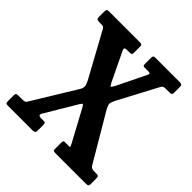

<svg xmlns="http://www.w3.org/2000/svg" viewBox="-199 -896 1042 1042"><g transform="rotate(45 321.5 -375.0)"><path d="M3.5 -21V-62Q3.5 -72 6.8 -75.5Q10 -79 19.5 -79H45Q63.5 -79 70.5 -81.5Q77.5 -84 83 -95L234.5 -342.5Q244.5 -360 241.8 -373.8Q239 -387.5 230 -404.5L94 -653Q88 -664 84 -667.5Q80 -671 73 -671H54Q40 -671 34.8 -674.2Q29.5 -677.5 29.5 -692.5V-728.5Q29.5 -742 32.8 -746Q36 -750 49 -750H281.5Q292.5 -750 297 -747.5Q301.5 -745 301.5 -734V-689.5Q301.5 -678.5 298.8 -674.8Q296 -671 285 -671H262.5Q240.5 -671 249 -653.5L329.5 -486Q340.5 -466 343.2 -467Q346 -468 357.5 -488.5L438 -653.5Q442.5 -663.5 440.5 -667.2Q438.5 -671 429 -671H398Q393 -671 389.8 -673.2Q386.5 -675.5 386.5 -688.5V-731Q386.5 -743 389.8 -746.5Q393 -750 404.5 -750H588Q600.5 -750 604.8 -746.8Q609 -743.5 609 -730V-688.5Q609 -677 605 -674Q601 -671 589.5 -671H565.5Q550.5 -671 544.8 -668.5Q539 -666 534.5 -657.5L412.5 -427.5Q404.5 -409.5 402.8 -399.8Q401 -390 414.5 -364L571.5 -98Q577.5 -86 585.8 -82.5Q594 -79 606.5 -79H623Q631 -79 635.2 -75.8Q639.5 -72.5 639.5 -60V-20Q639.5 -7.5 636.2 -3.8Q633 0 621 0H387Q375.5 0 371.5 -2.5Q367.5 -5 367.5 -16V-61Q367.5 -72.5 370.2 -75.8Q373 -79 376 -79H412.5Q420 -79 417.5 -84.5Q415 -90 411 -98.5L314 -278.5Q305 -295 301.5 -294.2Q298 -293.5 289 -279.5L183 -101.5Q175 -88.5 180.2 -83.8Q185.5 -79 194 -79H220.5Q224.5 -79 227.8 -75.5Q231 -72 231 -60V-23Q231 -9.5 227 -4.8Q223 0 210 0H21Q9 0 6.2 -4.2Q3.5 -8.5 3.5 -21Z"/></g></svg>

Font: Besley* Condensed Semi
Style: Regular
Weight: 600
Width: 3
Designer: Owen Earl
Foundry: indestructible type*
Version: Version 3.000; ttfautohint (v1.8.3)